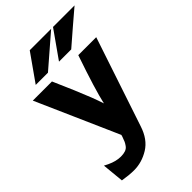

<svg xmlns="http://www.w3.org/2000/svg" viewBox="-251 -762 1021 1021"><g transform="rotate(-45 260.0 -251.0)"><path d="M75 -520 183 -673H344L167 -520ZM250 -520 358 -673H520Q490 -648 431 -597Q372 -546 342 -520ZM5 -472H149Q207 -341 237 -264Q253 -222 262 -194Q280 -277 347 -472H482L314 31Q290 105 236.5 138Q183 171 124 171Q88 171 40 163L28 40Q32 42 39 45.5Q46 49 50 51Q90 70 126 70Q146 70 160.5 65Q175 60 183.5 48Q192 36 195.5 28Q199 20 205 3V4Q206 2 207 -3Q208 -8 209 -10Q172 -95 100 -257Q28 -419 5 -472Z"/></g></svg>

Font: Coval
Style: Black
Weight: 1000
Foundry: Context Ltd
Version: Version 001.000